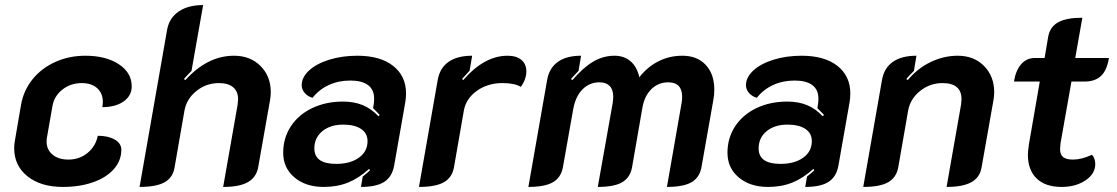

<svg xmlns="http://www.w3.org/2000/svg" viewBox="-20 -729 4411 758"><path d="M36 -144Q36 -159 39 -175L63 -315Q73 -372 108.5 -416Q144 -460 198.5 -484.5Q253 -509 317 -509Q398 -509 449 -475.5Q500 -442 500 -388Q500 -351 468 -328.5Q436 -306 384 -306Q386 -320 386 -326Q386 -361 363.5 -381Q341 -401 303 -401Q259 -401 226.5 -375.5Q194 -350 187 -310L165 -184Q164 -179 164 -170Q164 -138 187.5 -118.5Q211 -99 250 -99Q294 -99 326 -125.5Q358 -152 366 -193Q407 -193 433 -178Q459 -163 459 -138Q459 -95 429.5 -61.5Q400 -28 347.5 -9.5Q295 9 228 9Q141 9 88.5 -33Q36 -75 36 -144Z M640 -613Q649 -659 686 -684Q723 -709 782 -709L736 -449Q722 -435 706 -417L712 -413Q799 -509 904 -509Q968 -509 1008.5 -468.5Q1049 -428 1049 -365Q1049 -350 1046 -333L999 -67Q991 -28 958 -9.5Q925 9 861 9L918 -315Q920 -331 920 -337Q920 -368 900.5 -384.5Q881 -401 844 -401Q794 -401 755 -369.5Q716 -338 708 -291L669 -67Q662 -27 629 -9Q596 9 531 9Z M1098 -126Q1098 -184 1128 -230Q1158 -276 1212 -302Q1266 -328 1334 -328Q1378 -328 1412 -314Q1446 -300 1474 -270L1479 -275Q1476 -279 1453 -302L1456 -322Q1457 -328 1457 -340Q1457 -375 1433 -393Q1409 -411 1363 -411Q1317 -411 1278.5 -393.5Q1240 -376 1214 -343Q1195 -348 1183 -362Q1171 -376 1171 -392Q1171 -424 1200.5 -451Q1230 -478 1280.5 -493.5Q1331 -509 1391 -509Q1481 -509 1532 -469Q1583 -429 1583 -360Q1583 -343 1580 -325L1536 -75Q1528 -31 1497 -11Q1466 9 1405 9L1412 -32Q1431 -47 1441 -57L1437 -62Q1396 -25 1353.5 -8Q1311 9 1258 9Q1187 9 1142.5 -28.5Q1098 -66 1098 -126ZM1431 -172Q1431 -203 1405.5 -220Q1380 -237 1335 -237Q1284 -237 1252.5 -211Q1221 -185 1221 -143Q1221 -82 1307 -82Q1363 -82 1397 -106.5Q1431 -131 1431 -172Z M1811 -291 1772 -67Q1764 -27 1731.5 -9Q1699 9 1634 9L1708 -413Q1716 -460 1750.5 -484.5Q1785 -509 1844 -509L1834 -450Q1808 -422 1804 -417L1809 -413Q1892 -509 1984 -509Q2019 -509 2038.5 -492.5Q2058 -476 2058 -447Q2058 -431 2052 -415Q2046 -399 2036 -386Q2012 -401 1964 -401Q1905 -401 1862 -370Q1819 -339 1811 -291Z M2140 -413Q2148 -460 2182 -484.5Q2216 -509 2274 -509L2264 -449Q2250 -435 2234 -417L2240 -413Q2283 -463 2322.5 -486Q2362 -509 2406 -509Q2444 -509 2469.5 -487Q2495 -465 2504 -424Q2536 -465 2579.5 -487Q2623 -509 2674 -509Q2732 -509 2766 -473Q2800 -437 2800 -375Q2800 -353 2796 -333L2749 -67Q2741 -27 2709 -9Q2677 9 2613 9L2671 -323Q2673 -332 2673 -347Q2673 -404 2618 -404Q2579 -404 2551.5 -377Q2524 -350 2516 -303L2475 -67Q2467 -27 2435.5 -9Q2404 9 2340 9L2399 -323Q2401 -339 2401 -347Q2401 -375 2387 -389.5Q2373 -404 2347 -404Q2307 -404 2279.5 -376Q2252 -348 2243 -298L2202 -67Q2194 -27 2162 -9Q2130 9 2066 9Z M2852 -126Q2852 -184 2882 -230Q2912 -276 2966 -302Q3020 -328 3088 -328Q3132 -328 3166 -314Q3200 -300 3228 -270L3233 -275Q3230 -279 3207 -302L3210 -322Q3211 -328 3211 -340Q3211 -375 3187 -393Q3163 -411 3117 -411Q3071 -411 3032.5 -393.5Q2994 -376 2968 -343Q2949 -348 2937 -362Q2925 -376 2925 -392Q2925 -424 2954.5 -451Q2984 -478 3034.5 -493.5Q3085 -509 3145 -509Q3235 -509 3286 -469Q3337 -429 3337 -360Q3337 -343 3334 -325L3290 -75Q3282 -31 3251 -11Q3220 9 3159 9L3166 -32Q3185 -47 3195 -57L3191 -62Q3150 -25 3107.5 -8Q3065 9 3012 9Q2941 9 2896.5 -28.5Q2852 -66 2852 -126ZM3185 -172Q3185 -203 3159.5 -220Q3134 -237 3089 -237Q3038 -237 3006.5 -211Q2975 -185 2975 -143Q2975 -82 3061 -82Q3117 -82 3151 -106.5Q3185 -131 3185 -172Z M3462 -413Q3470 -460 3504.5 -484.5Q3539 -509 3598 -509L3588 -449Q3565 -426 3558 -417L3564 -413Q3602 -459 3654 -484Q3706 -509 3761 -509Q3825 -509 3865 -468.5Q3905 -428 3905 -365Q3905 -350 3902 -333L3855 -67Q3848 -28 3814.5 -9.5Q3781 9 3717 9L3774 -315Q3776 -331 3776 -337Q3776 -401 3701 -401Q3651 -401 3612 -369.5Q3573 -338 3565 -291L3526 -67Q3518 -27 3485.5 -9Q3453 9 3388 9Z M4038 -118Q4038 -129 4042 -159L4085 -407H3983Q3990 -451 4011.5 -475.5Q4033 -500 4065 -500H4104L4118 -583Q4125 -623 4157.5 -641Q4190 -659 4253 -659L4225 -500H4358Q4350 -451 4326.5 -429Q4303 -407 4261 -407H4210L4167 -164Q4165 -146 4165 -141Q4165 -119 4177 -109Q4189 -99 4216 -99Q4250 -99 4291 -118Q4297 -112 4300.5 -102Q4304 -92 4304 -81Q4304 -43 4265.5 -17Q4227 9 4171 9Q4107 9 4072.5 -24.5Q4038 -58 4038 -118Z"/></svg>

Font: K2D
Style: Bold Italic
Weight: 700
Italic angle: -10°
Designer: Katatrad Aksorn Co.,Ltd.
Foundry: Cadson Demak Co.,Ltd.
Version: Version 1.000; ttfautohint (v1.6)